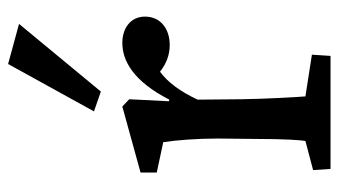

<svg xmlns="http://www.w3.org/2000/svg" viewBox="-201 -635 836 474"><g transform="rotate(-90 217.0 -398.0)"><path d="M37 0H316L319 -46L216 -62C214 -87 210 -158 209 -220L208 -328C228 -371 251 -402 277 -421C297 -405 319 -397 343 -397C382 -397 413 -419 413 -458C413 -494 384 -514 348 -514C305 -514 254 -488 208 -398L204 -399L209 -497L191 -514L28 -469V-429L103 -413C108 -382 112 -328 112 -278L111 -186C111 -112 108 -73 106 -62L34 -43ZM179 -584 228 -567 395 -769 296 -796Z"/></g></svg>

Font: TPK Tissa Web Medium
Style: Regular
Weight: 500
Designer: Jacques Le Bailly, Suppakit Chalermlarp | Katatrad Co.,Ltd.
Foundry: Jacques Le Bailly, Cadson Demak Co.,Ltd.
Version: Version 5.000;Glyphs 3.1.2 (3151)